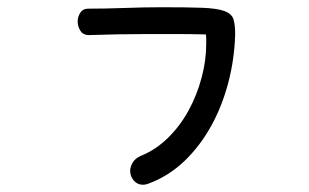

<svg xmlns="http://www.w3.org/2000/svg" viewBox="-20 -513 845 525"><path d="M220.7 -417Q206.1 -418 199.2 -429.7Q192.4 -441.4 192.4 -454.1Q192.4 -467.8 199.7 -478.5Q207 -489.3 220.7 -489.3Q267.6 -489.3 320.8 -491.2Q374 -493.2 423.8 -493.2Q493.2 -493.2 533.2 -491.7Q573.2 -490.2 593.3 -482.9Q613.3 -475.6 618.2 -460.9Q623 -446.3 623 -418.9Q621.1 -350.6 604 -286.1Q586.9 -221.7 557.1 -168Q527.3 -114.3 485.4 -73.7Q443.4 -33.2 390.6 -12.7Q378.9 -7.8 371.1 -7.8Q355.5 -7.8 345.7 -19.5Q335.9 -31.2 335.9 -45.9Q335.9 -56.6 342.8 -68.4Q349.6 -80.1 365.2 -86.9Q406.2 -103.5 439.5 -136.2Q472.7 -168.9 495.6 -210.9Q518.6 -252.9 531.2 -300.3Q543.9 -347.7 543.9 -393.6Q543.9 -400.4 543.9 -406.2Q543.9 -412.1 543 -418.9Q499 -419.9 459 -419.9Q418.9 -419.9 381.8 -419.9Q308.6 -419.9 220.7 -417Z"/></svg>

Font: Gamja Flower
Style: Regular
Weight: 400
Designer: YoonDesign Inc.
Foundry: YoonDesign Inc.
Version: Version 3.00;build 20171102